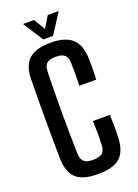

<svg xmlns="http://www.w3.org/2000/svg" viewBox="-179 -1038 808 1121"><g transform="rotate(-20 225.5 -478.0)"><path d="M228.5 8.5Q135.5 8.5 93.5 -29Q51.5 -66.5 49.5 -153Q48.5 -219.5 48 -280.2Q47.5 -341 47.5 -400Q47.5 -459 48 -519.8Q48.5 -580.5 49.5 -647.5Q51 -731 94 -769.2Q137 -807.5 228 -807.5Q318.5 -807.5 361.2 -769Q404 -730.5 407 -647Q408 -625 408 -602.8Q408 -580.5 407.5 -558.2Q407 -536 406 -513.5H301Q301.5 -537.5 302 -560.2Q302.5 -583 302.5 -606Q302.5 -629 301.5 -652.5Q300.5 -690 283.8 -705Q267 -720 228 -720Q189.5 -720 172.8 -705Q156 -690 155 -652.5Q153.5 -583 152.5 -521Q151.5 -459 151.5 -399.8Q151.5 -340.5 152.5 -278.8Q153.5 -217 155 -147.5Q156 -110 173 -94.8Q190 -79.5 228.5 -79.5Q269.5 -79.5 287 -94.8Q304.5 -110 305.5 -147.5Q306.5 -170 306.8 -191Q307 -212 306.5 -236.5Q306 -261 305 -293H410.5Q412 -254 412.2 -219.5Q412.5 -185 411 -153Q408 -66.5 365.5 -29Q323 8.5 228.5 8.5ZM195.5 -840 115 -965H183.5L226 -893.5L269 -965H337L256.5 -840Z"/></g></svg>

Font: Big Shoulders Medium
Style: Regular
Weight: 500
Designer: Patric King
Foundry: XO Type Co
Version: Version 2.002